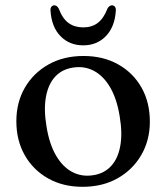

<svg xmlns="http://www.w3.org/2000/svg" viewBox="-20 -691 625 722"><path d="M294 -480.5Q368 -480.5 424.2 -449Q480.5 -417.5 512 -362Q543.5 -306.5 543.5 -233.5Q543.5 -163.5 511.2 -108Q479 -52.5 422.2 -20.5Q365.5 11.5 290.5 11.5Q217 11.5 161 -20Q105 -51.5 73.2 -107.2Q41.5 -163 41.5 -235Q41.5 -306.5 73.8 -361.8Q106 -417 162.8 -448.8Q219.5 -480.5 294 -480.5ZM329.5 -32Q371 -38 397.2 -66Q423.5 -94 432.2 -141.8Q441 -189.5 430 -254Q419.5 -319 394.5 -362Q369.5 -405 333.8 -424.2Q298 -443.5 255.5 -437Q213.5 -431 187.5 -402.8Q161.5 -374.5 152.8 -327Q144 -279.5 155 -214.5Q165.5 -149.5 190.5 -106.5Q215.5 -63.5 251.2 -44.5Q287 -25.5 329.5 -32ZM293 -588Q325.5 -588 347.8 -605Q370 -622 384 -658.5Q391 -671 401 -671Q408 -671 412.2 -665.5Q416.5 -660 415.5 -650Q411.5 -589.5 378 -555Q344.5 -520.5 293 -520.5Q241 -520.5 207.5 -555Q174 -589.5 170 -650Q169 -660 173.2 -665.5Q177.5 -671 184.5 -671Q194 -671 201 -658.5Q215 -621 237.8 -604.5Q260.5 -588 293 -588Z"/></svg>

Font: Fraunces 10pt
Style: Regular
Weight: 400
Version: Version 1.000;[b76b70a41]